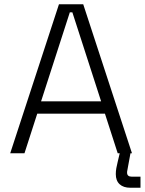

<svg xmlns="http://www.w3.org/2000/svg" viewBox="-20 -720 680 902"><path d="M28 0 257 -700H371L600 0H533L473 -186H155L95 0ZM173 -244H455L320 -662H308ZM592 162Q560 162 542 145.5Q524 129 524 98Q524 84 526.5 70Q529 56 533 40L545 -11H595L581 65Q580 74 578.5 79Q577 84 577 91Q577 110 599 110H640V162Z"/></svg>

Font: Space Grotesk Light Light
Style: Regular
Weight: 300
Version: Version 2.000